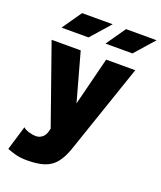

<svg xmlns="http://www.w3.org/2000/svg" viewBox="-169 -829 975 1163"><g transform="rotate(20 318.0 -247.0)"><path d="M377 77.1Q356.9 132.3 329.6 165.8Q302.2 199.2 259 214.4Q215.8 229.5 147.5 229.5Q103 229.5 70.3 220.5Q37.6 211.4 17.1 202.6L64 46.4Q75.7 58.1 100.6 65.7Q125.5 73.2 147.5 73.2Q169.4 73.2 187.3 58.8Q205.1 44.4 210.4 21.5L216.3 0L37.6 -507.8H225.1L311 -197.3L389.2 -507.8H576.7L403.3 0ZM525.9 -597.7H352.1L439 -722.7H636.2ZM242.7 -597.7H68.8L155.8 -722.7H353Z"/></g></svg>

Font: Giphurs Black
Style: Regular
Weight: 900
Version: Version 0.920; ttfautohint (v1.8.4.7-5d5b)